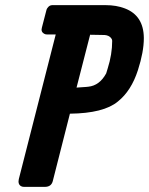

<svg xmlns="http://www.w3.org/2000/svg" viewBox="-20 -727 580 747"><path d="M277.8 -386.2 314 -388.7Q318.4 -389.2 323.2 -389.6Q367.2 -394 393.1 -441.4Q395.5 -449.2 398.9 -460.4Q416.5 -515.6 416.5 -568.4Q416.5 -573.7 412.1 -579.1Q403.8 -589.4 387.2 -590.8Q381.8 -591.3 359.4 -591.3Q340.8 -591.3 330.6 -591.8ZM196.8 -592.8H163.6Q156.2 -592.8 150.9 -596.2Q138.2 -604 143.1 -620.1L160.6 -687.5Q161.6 -691.9 164.1 -695.3Q171.9 -707 183.1 -707H391.1Q432.6 -707 465.8 -694.3Q538.6 -666.5 539.6 -580.1Q539.6 -580.1 539.6 -578.1Q539.6 -525.4 516.6 -454.1Q490.7 -373.5 438.5 -332Q383.3 -286.1 252 -284.7L185.1 -21.5Q179.2 -0.5 155.8 0H72.8Q66.4 0 61.5 -2.9Q48.8 -10.7 53.2 -30.3Z"/></svg>

Font: Allan
Style: Bold
Weight: 500
Italic angle: -14.3°
Version: Version 1.002